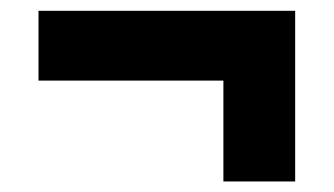

<svg xmlns="http://www.w3.org/2000/svg" viewBox="-20 -481 619 356"><path d="M394.2 -144.5Q394.2 -196.1 394.2 -244.2Q394.2 -292.2 394.2 -334.3V-423.6L504.8 -331.6Q459.7 -331.6 417.2 -331.6Q374.8 -331.6 337.5 -331.6H241.2Q199 -331.6 151 -331.6Q102.9 -331.6 51.4 -331.6V-461Q102.9 -461 151 -461Q199 -461 241.2 -461H337.5Q379.8 -461 427.9 -461Q476 -461 527.3 -461V-334.3Q527.3 -292.2 527.3 -244.2Q527.3 -196.1 527.3 -144.5Z"/></svg>

Font: Commissioner Thin
Style: Regular
Weight: 100
Designer: Kostas Bartsokas
Foundry: Kostas Bartsokas
Version: Version 1.001;gftools[0.9.23]